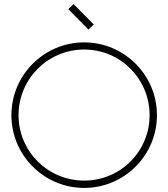

<svg xmlns="http://www.w3.org/2000/svg" viewBox="-20 -904 825 942"><path d="M414 -759 440 -784 341 -884 315 -859ZM71 -339C71 -517 215 -661 393 -661C571 -661 714 -517 714 -339C714 -161 571 -18 393 -18C215 -18 71 -161 71 -339ZM393 -696C196 -696 36 -536 36 -339C36 -142 196 18 393 18C590 18 750 -142 750 -339C750 -536 590 -696 393 -696Z"/></svg>

Font: Rawengulk
Style: Regular
Weight: 400
Version: Version 0.9